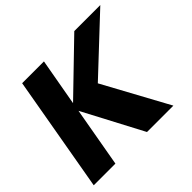

<svg xmlns="http://www.w3.org/2000/svg" viewBox="-164 -899 1096 1096"><g transform="rotate(-45 384.5 -350.5)"><path d="M314 -701H138L15 0H190L254 -362L445 0H658L443 -395L769 -701H559L263 -415Z"/></g></svg>

Font: Geom ExtraBold
Style: Bold Italic
Weight: 800
Italic angle: -10°
Version: Version 1.102